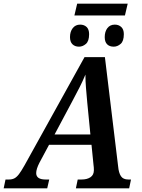

<svg xmlns="http://www.w3.org/2000/svg" viewBox="-67 -1025 773 1045"><path d="M338 -941 353 -1005H628L613 -941ZM363 -771Q341 -771 327.5 -784Q314 -797 314 -823Q314 -853 329 -872Q344 -891 369 -891Q391 -891 404.5 -878Q418 -865 418 -839Q418 -801 400.5 -786Q383 -771 363 -771ZM552 -771Q529 -771 516 -784Q503 -797 503 -823Q503 -853 517.5 -872Q532 -891 558 -891Q579 -891 593 -878Q607 -865 607 -839Q607 -801 589.5 -786Q572 -771 552 -771ZM-47 0 -37 -48H-18Q-1 -48 11.5 -54.5Q24 -61 36.5 -77.5Q49 -94 67 -126L393 -714H504L576 -119Q579 -85 591 -66.5Q603 -48 631 -48H646L636 0H346L356 -48H377Q407 -48 425.5 -60.5Q444 -73 444 -99Q444 -106 443.5 -113.5Q443 -121 442 -127L431 -237H200L148 -140Q130 -105 130 -83Q130 -48 181 -48H201L190 0ZM327 -475 230 -293H425L408 -466Q404 -510 401 -546.5Q398 -583 398 -619Q383 -583 367.5 -552.5Q352 -522 327 -475Z"/></svg>

Font: Noto Serif SemiCondensed SemiBold
Style: Italic
Weight: 600
Width: 4
Italic angle: -12°
Designer: Monotype Design Team
Foundry: Monotype Imaging Inc.
Version: Version 2.014; ttfautohint (v1.8.4.7-5d5b)